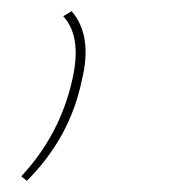

<svg xmlns="http://www.w3.org/2000/svg" viewBox="-20 -135 309 343"><path d="M28 188 18 180Q87 106 109 8Q127 -69 93 -106L108 -115Q146 -71 126 9Q105 111 28 188Z"/></svg>

Font: EauTest Thin
Style: Italic
Weight: 250
Italic angle: -12°
Designer: Christian Thalmann (Catharsis Fonts)
Version: Version 0.001;PS 000.001;hotconv 1.0.88;makeotf.lib2.5.64775